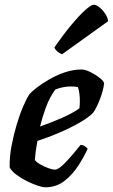

<svg xmlns="http://www.w3.org/2000/svg" viewBox="-20 -795 479 815"><path d="M173 0Q161 0 140 -7Q119 -14 94.5 -26Q70 -38 50 -53Q30 -68 21 -84Q20 -129 29 -176Q38 -223 51 -266.5Q64 -310 78.5 -343.5Q93 -377 104 -394Q113 -405 135.5 -422.5Q158 -440 189 -458Q220 -476 255.5 -488Q291 -500 326 -500Q342 -500 364 -489Q386 -478 403.5 -464Q421 -450 422 -441Q418 -409 403.5 -372Q389 -335 375 -316Q357 -297 318 -274.5Q279 -252 231 -231.5Q183 -211 139 -197Q133 -164 131 -147.5Q129 -131 128 -116Q134 -107 150.5 -97.5Q167 -88 184.5 -81.5Q202 -75 214 -75Q229 -75 259 -106.5Q289 -138 322 -180Q331 -180 340.5 -174Q350 -168 352 -163Q337 -130 312.5 -92Q288 -54 253.5 -27Q219 0 173 0ZM150 -258Q201 -276 245 -295.5Q289 -315 317 -335Q319 -350 319 -365Q319 -381 317 -397Q315 -413 311 -425Q303 -427 295.5 -427.5Q288 -428 281 -428Q247 -428 215 -415Q191 -383 175.5 -341Q160 -299 150 -258ZM244 -565Q233 -568 223 -577Q213 -586 211 -594Q247 -646 281 -687Q315 -728 341 -751.5Q367 -775 378 -775Q388 -775 402 -764Q416 -753 426.5 -737Q437 -721 439 -705Z"/></svg>

Font: Texturina
Style: Bold Italic
Weight: 700
Italic angle: -11°
Designer: Guillermo Torres Carreño
Foundry: Omnibus-Type
Version: Version 1.002; ttfautohint (v1.8.3)